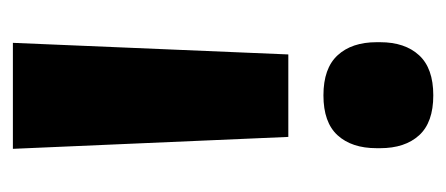

<svg xmlns="http://www.w3.org/2000/svg" viewBox="-217 -462 692 298"><g transform="rotate(-90 129.0 -313.0)"><path d="M211.5 -639 193.5 -211.5H65.5L47 -639ZM130 13.5Q88 13.5 68 -8.5Q48 -30.5 48 -69V-74.5Q48 -113 68 -135Q88 -157 130 -157Q172 -157 192.2 -135Q212.5 -113 212.5 -74.5V-69Q212.5 -30.5 192.2 -8.5Q172 13.5 130 13.5Z"/></g></svg>

Font: Anek Kannada
Style: Bold
Weight: 700
Version: Version 1.003